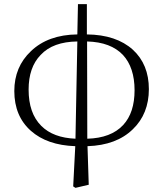

<svg xmlns="http://www.w3.org/2000/svg" viewBox="-20 -691 787 926"><path d="M408 200 402 14C495 11 568 -16 621 -68C672 -117 698 -182 698 -261C698 -341 672 -404 621 -451C568 -499 494 -524 399 -525V-671H356L353 -525C259 -524 184 -497 129 -444C76 -394 49 -330 49 -252C49 -171 76 -107 129 -60C181 -14 252 11 343 14L333 208L344 215ZM344 -22C273 -25 218 -45 179 -84C138 -125 118 -183 118 -259C118 -330 137 -386 176 -426C216 -469 275 -490 353 -491ZM400 -491C477 -489 534 -467 573 -426C610 -386 629 -329 629 -256C629 -184 611 -128 574 -88C535 -46 477 -24 401 -22Z"/></svg>

Font: AllPunType Light
Style: Regular
Weight: 300
Version: 1.0